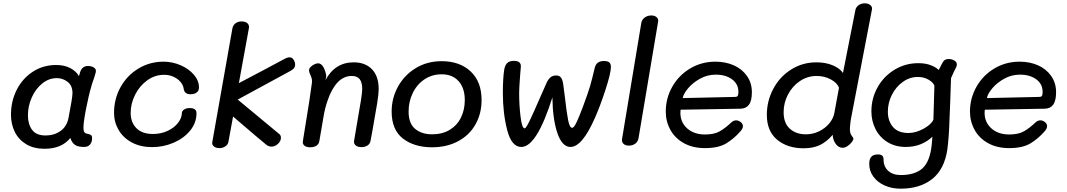

<svg xmlns="http://www.w3.org/2000/svg" viewBox="-20 -885 6416 1155"><path d="M534 -53Q534 -31 522 -16Q510 -1 485 -1Q449 -1 431 -13.5Q413 -26 403 -55Q351 10 248 10Q183 10 137.5 -17.5Q92 -45 69 -91.5Q46 -138 46 -195Q46 -277 81 -345.5Q116 -414 178 -454Q240 -494 318 -494Q367 -494 402.5 -475.5Q438 -457 455 -427L462 -451Q474 -488 509 -488Q530 -488 543.5 -479.5Q557 -471 557 -459Q557 -450 551 -432.5Q545 -415 544 -410Q535 -386 531 -371Q514 -314 498 -232.5Q482 -151 482 -116Q482 -98 487.5 -90Q493 -82 507 -80Q521 -77 527.5 -72.5Q534 -68 534 -53ZM392 -175Q416 -297 416 -325Q416 -370 387 -392.5Q358 -415 322 -415Q273 -415 233 -382Q193 -349 170.5 -297.5Q148 -246 148 -191Q148 -138 173 -104Q198 -70 254 -70Q306 -70 344 -97Q382 -124 392 -175Z M666 -206Q666 -290 705 -360.5Q744 -431 812.5 -472.5Q881 -514 964 -514Q1016 -514 1065.5 -493Q1115 -472 1146 -436Q1177 -400 1177 -359Q1177 -339 1163 -328.5Q1149 -318 1124 -318Q1108 -318 1097.5 -326.5Q1087 -335 1085 -351Q1083 -370 1068 -389.5Q1053 -409 1026.5 -422Q1000 -435 967 -435Q912 -435 866 -402Q820 -369 793 -315.5Q766 -262 766 -206Q766 -149 800.5 -114Q835 -79 900 -79Q949 -79 989 -98Q1029 -117 1051.5 -146.5Q1074 -176 1074 -205Q1074 -217 1087.5 -226Q1101 -235 1120 -235Q1140 -235 1151 -228Q1162 -221 1162 -204Q1162 -146 1124 -99.5Q1086 -53 1024.5 -26.5Q963 0 895 0Q826 0 774 -27.5Q722 -55 694 -102.5Q666 -150 666 -206Z M1257 -30 1378 -714Q1382 -734 1397 -745Q1412 -756 1434 -756Q1454 -756 1466 -747Q1478 -738 1478 -722Q1478 -717 1477 -714L1417 -385Q1473 -415 1495 -426Q1523 -441 1582 -472Q1641 -503 1692 -531Q1711 -541 1724 -540Q1739 -539 1748 -523Q1757 -507 1755 -491Q1754 -481 1747 -473Q1740 -465 1723 -456L1410 -286L1662 -77Q1670 -69 1670 -57Q1670 -36 1652 -19.5Q1634 -3 1614 -3Q1595 -3 1580 -16Q1561 -31 1529.5 -58Q1498 -85 1479 -101Q1410 -161 1382 -184L1354 -31Q1351 -15 1335.5 -4.5Q1320 6 1300 6Q1279 6 1266.5 -4.5Q1254 -15 1257 -30Z M2258 -349Q2258 -321 2249.5 -267Q2241 -213 2223 -114Q2224 -117 2209 -38Q2206 -20 2191 -10Q2176 0 2154 0Q2131 0 2119 -11Q2107 -22 2110 -38L2131 -162Q2143 -229 2151 -279.5Q2159 -330 2159 -349Q2159 -389 2144 -408.5Q2129 -428 2096 -428Q2048 -428 2012 -390.5Q1976 -353 1952 -284Q1934 -234 1925 -176Q1918 -138 1901 -36Q1898 -18 1883.5 -8.5Q1869 1 1846 1Q1822 1 1810.5 -9.5Q1799 -20 1802 -36L1814 -111Q1845 -297 1856 -384Q1857 -389 1857 -398Q1857 -409 1852.5 -421Q1848 -433 1842 -447Q1841 -450 1840 -453.5Q1839 -457 1839 -462Q1839 -477 1858.5 -490.5Q1878 -504 1894 -504Q1912 -504 1925 -482Q1932 -471 1938 -451Q1944 -431 1942 -421L1938 -403Q1995 -510 2108 -510Q2178 -510 2218 -468Q2258 -426 2258 -349Z M2336 -214Q2336 -295 2374.5 -364.5Q2413 -434 2481.5 -475.5Q2550 -517 2637 -517Q2745 -517 2811 -455.5Q2877 -394 2877 -283Q2877 -202 2840.5 -137Q2804 -72 2736 -35.5Q2668 1 2579 1Q2472 1 2404 -51.5Q2336 -104 2336 -214ZM2776 -283Q2776 -355 2739 -396.5Q2702 -438 2637 -438Q2578 -438 2532.5 -407Q2487 -376 2462.5 -324.5Q2438 -273 2438 -214Q2438 -142 2477.5 -109.5Q2517 -77 2579 -77Q2641 -77 2685.5 -104Q2730 -131 2753 -178Q2776 -225 2776 -283Z M3005 -325Q3005 -412 3013 -465Q3018 -494 3032 -506.5Q3046 -519 3071 -519Q3117 -519 3113 -481L3109 -433Q3103 -355 3103 -325Q3103 -252 3111.5 -182.5Q3120 -113 3136 -113Q3144 -113 3164.5 -155Q3185 -197 3228 -296Q3238 -319 3247.5 -340Q3257 -361 3265 -380Q3276 -406 3290 -418.5Q3304 -431 3325 -431Q3345 -431 3354.5 -418.5Q3364 -406 3368 -379Q3371 -357 3378 -302Q3389 -205 3398 -160.5Q3407 -116 3422 -116Q3432 -116 3447 -146.5Q3462 -177 3486 -241Q3517 -324 3529.5 -366.5Q3542 -409 3558 -478Q3568 -518 3613 -518Q3635 -518 3645 -509.5Q3655 -501 3655 -483Q3655 -445 3622 -344Q3589 -243 3559 -176Q3482 -1 3412 -1Q3362 -1 3333.5 -83Q3305 -165 3303 -299Q3209 -2 3117 -1Q3058 0 3031.5 -101Q3005 -202 3005 -325Z M3722 -49 3838 -748Q3842 -768 3859 -780Q3876 -792 3898 -792Q3918 -792 3930 -781.5Q3942 -771 3939 -755L3821 -53Q3817 -32 3801 -20.5Q3785 -9 3763 -9Q3742 -9 3730.5 -20Q3719 -31 3722 -49Z M3985 -214Q3985 -294 4024 -363Q4063 -432 4131.5 -473Q4200 -514 4284 -514Q4345 -514 4394.5 -492Q4444 -470 4473.5 -428Q4503 -386 4503 -330Q4503 -278 4485 -254.5Q4467 -231 4432 -231L4074 -225Q4073 -218 4073 -206Q4073 -149 4114 -112.5Q4155 -76 4221 -76Q4276 -76 4309.5 -95Q4343 -114 4381 -150Q4394 -161 4408 -161Q4423 -161 4436 -150.5Q4449 -140 4449 -126Q4449 -111 4434 -95Q4398 -53 4350.5 -23.5Q4303 6 4221 6Q4148 6 4094.5 -23.5Q4041 -53 4013 -103.5Q3985 -154 3985 -214ZM4401 -302Q4414 -302 4418 -308.5Q4422 -315 4422 -332Q4422 -380 4383.5 -408Q4345 -436 4286 -436Q4235 -436 4191 -411.5Q4147 -387 4119 -353.5Q4091 -320 4087 -295Z M4593 -194Q4593 -278 4632 -351Q4671 -424 4739.5 -467Q4808 -510 4891 -510Q4946 -510 4988.5 -492.5Q5031 -475 5051 -446L5126 -826Q5130 -843 5145.5 -854Q5161 -865 5182 -865Q5203 -865 5216 -854Q5229 -843 5225 -826L5100 -175Q5096 -153 5094 -131Q5092 -109 5093 -100Q5094 -81 5104 -68Q5114 -55 5114 -51Q5114 -43 5103.5 -29.5Q5093 -16 5078 -6Q5063 4 5049 4Q5025 4 5008 -18.5Q4991 -41 4989 -74Q4954 -33 4913.5 -13Q4873 7 4814 7Q4717 7 4655 -44.5Q4593 -96 4593 -194ZM4999 -205 5027 -357Q5016 -387 4977.5 -407.5Q4939 -428 4893 -428Q4837 -428 4791.5 -397Q4746 -366 4720 -316Q4694 -266 4694 -210Q4694 -144 4731.5 -110.5Q4769 -77 4828 -77Q4870 -77 4907 -95Q4944 -113 4968.5 -142.5Q4993 -172 4999 -205Z M5736 -497Q5736 -491 5733 -483Q5718 -454 5701 -415L5696 -268Q5694 -235 5692 -171Q5689 -64 5679 14Q5661 134 5587.5 192Q5514 250 5398 250Q5344 250 5301 230.5Q5258 211 5233.5 177Q5209 143 5209 101Q5209 72 5221.5 58Q5234 44 5262 44Q5295 44 5295 73Q5295 117 5323 142.5Q5351 168 5399 168Q5476 168 5521 134.5Q5566 101 5581 15Q5585 -7 5589 -63Q5561 -35 5520 -18Q5479 -1 5429 -1Q5366 -1 5319 -30Q5272 -59 5247 -108Q5222 -157 5222 -215Q5222 -293 5259 -359.5Q5296 -426 5361 -465.5Q5426 -505 5504 -505Q5547 -505 5578.5 -493Q5610 -481 5627 -464Q5645 -500 5653 -513Q5663 -530 5687 -530Q5705 -530 5720.5 -521Q5736 -512 5736 -497ZM5595 -165 5601 -369Q5595 -388 5567 -405Q5539 -422 5501 -422Q5452 -422 5410.5 -392Q5369 -362 5345 -314Q5321 -266 5321 -213Q5321 -157 5352 -121Q5383 -85 5445 -85Q5489 -85 5535.5 -110.5Q5582 -136 5595 -165Z M5815 -214Q5815 -294 5854 -363Q5893 -432 5961.5 -473Q6030 -514 6114 -514Q6175 -514 6224.5 -492Q6274 -470 6303.5 -428Q6333 -386 6333 -330Q6333 -278 6315 -254.5Q6297 -231 6262 -231L5904 -225Q5903 -218 5903 -206Q5903 -149 5944 -112.5Q5985 -76 6051 -76Q6106 -76 6139.5 -95Q6173 -114 6211 -150Q6224 -161 6238 -161Q6253 -161 6266 -150.5Q6279 -140 6279 -126Q6279 -111 6264 -95Q6228 -53 6180.5 -23.5Q6133 6 6051 6Q5978 6 5924.5 -23.5Q5871 -53 5843 -103.5Q5815 -154 5815 -214ZM6231 -302Q6244 -302 6248 -308.5Q6252 -315 6252 -332Q6252 -380 6213.5 -408Q6175 -436 6116 -436Q6065 -436 6021 -411.5Q5977 -387 5949 -353.5Q5921 -320 5917 -295Z"/></svg>

Font: Mali Medium
Style: Italic
Weight: 500
Italic angle: -10°
Version: Version 1.000; ttfautohint (v1.6)